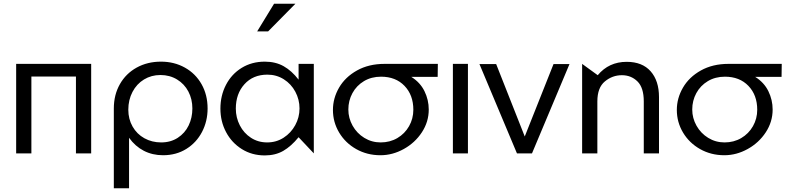

<svg xmlns="http://www.w3.org/2000/svg" viewBox="-20 -826 4244 1034"><path d="M67 -482V0H149V-414H389V0H471V-482Z M1016 -242Q1016 -292 994.5 -333Q973 -374 933.5 -398Q894 -422 844 -422Q795 -422 755.5 -398Q716 -374 693.5 -331Q671 -288 671 -235Q671 -185 694 -144.5Q717 -104 757.5 -81.5Q798 -59 848 -59Q899 -59 937.5 -84Q976 -109 996 -150.5Q1016 -192 1016 -242ZM847 -494Q918 -494 975.5 -462Q1033 -430 1065.5 -372.5Q1098 -315 1098 -242Q1098 -173 1068 -115.5Q1038 -58 983.5 -24Q929 10 858 10Q801 10 754.5 -14Q708 -38 675 -84V188H593V-242Q593 -315 625.5 -372.5Q658 -430 716 -462Q774 -494 847 -494Z M1420 -424Q1469 -424 1508.5 -399Q1548 -374 1570.5 -332Q1593 -290 1593 -242Q1593 -194 1570 -152Q1547 -110 1507.5 -84.5Q1468 -59 1419 -59Q1370 -59 1331.5 -84Q1293 -109 1271.5 -151Q1250 -193 1250 -241Q1250 -321 1296.5 -372.5Q1343 -424 1420 -424ZM1670 -482H1588V-397Q1551 -445 1507.5 -469.5Q1464 -494 1406 -494Q1336 -494 1281.5 -460.5Q1227 -427 1197 -369Q1167 -311 1167 -241Q1167 -172 1197.5 -114.5Q1228 -57 1282.5 -23Q1337 11 1406 11Q1463 11 1505.5 -13.5Q1548 -38 1588 -87L1670 0ZM1365 -657H1424L1571 -806H1456Z M2289 -236Q2289 -170 2252 -113.5Q2215 -57 2154.5 -23.5Q2094 10 2029 10Q1957 10 1898.5 -23Q1840 -56 1806.5 -112Q1773 -168 1773 -234Q1773 -297 1806 -354Q1839 -411 1902.5 -446.5Q1966 -482 2051 -482H2338L2337 -412H2195Q2243 -382 2266 -335Q2289 -288 2289 -236ZM2206 -235Q2206 -314 2158.5 -363.5Q2111 -413 2032 -413Q1980 -413 1940 -389Q1900 -365 1878 -324.5Q1856 -284 1856 -236Q1856 -190 1879 -149Q1902 -108 1942 -83.5Q1982 -59 2030 -59Q2080 -59 2120 -82.5Q2160 -106 2183 -146.5Q2206 -187 2206 -235Z M2500 -482H2419V0H2500Z M3047 -481H2961L2806 -91L2652 -481H2562L2764 0H2845Z M3355 -493Q3259 -493 3199 -421L3115 -482V0H3197V-280Q3197 -354 3237.5 -387.5Q3278 -421 3329 -421Q3379 -421 3413 -387.5Q3447 -354 3447 -280V0H3529V-303Q3529 -391 3484 -442Q3439 -493 3355 -493Z M4141 -236Q4141 -170 4104 -113.5Q4067 -57 4006.5 -23.5Q3946 10 3881 10Q3809 10 3750.5 -23Q3692 -56 3658.5 -112Q3625 -168 3625 -234Q3625 -297 3658 -354Q3691 -411 3754.5 -446.5Q3818 -482 3903 -482H4190L4189 -412H4047Q4095 -382 4118 -335Q4141 -288 4141 -236ZM4058 -235Q4058 -314 4010.5 -363.5Q3963 -413 3884 -413Q3832 -413 3792 -389Q3752 -365 3730 -324.5Q3708 -284 3708 -236Q3708 -190 3731 -149Q3754 -108 3794 -83.5Q3834 -59 3882 -59Q3932 -59 3972 -82.5Q4012 -106 4035 -146.5Q4058 -187 4058 -235Z"/></svg>

Font: Geom Light
Style: Regular
Weight: 300
Version: Version 1.102